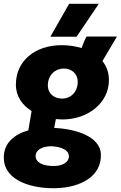

<svg xmlns="http://www.w3.org/2000/svg" viewBox="-44 -770 631 1003"><path d="M284 -146C411 -146 525 -229 525 -352C525 -392 512 -425 491 -451L567 -579H408C399 -563 390 -542 382 -519C349 -529 313 -534 278 -534C139 -534 39 -452 39 -328C39 -266 73 -220 121 -190L104 -89C30 -68 -26 -22 -24 56C-22 179 133 217 250 213C378 209 486 151 483 38C481 -62 341 -97 239 -102L248 -148C260 -147 272 -146 284 -146ZM243 97C177 99 142 77 142 45C142 16 171 -4 219 -6C252 -6 316 4 316 47C316 77 283 96 243 97ZM280 -255C240 -255 206 -280 206 -324C206 -379 246 -412 288 -412C330 -412 362 -386 362 -342C362 -292 328 -255 280 -255ZM356 -578 472 -750H317L219 -578Z"/></svg>

Font: Fixel Text 20240404 ExtraBold
Style: Italic
Weight: 800
Width: 4
Italic angle: -10°
Designer: AlfaBravo + MacPaw
Foundry: Kyrylo Tkachov, Marchela Mozhyna, Serhii Makarenko, Maria Weinstein, Zakhar Kryvoshyya
Version: Version 1.211;Glyphs 3.2 (3225)